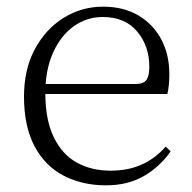

<svg xmlns="http://www.w3.org/2000/svg" viewBox="-20 -542 576 576"><path d="M298 14Q227 14 171 -15Q115 -44 83.5 -103.5Q52 -163 52 -252Q52 -334 84.5 -394.5Q117 -455 171 -488.5Q225 -522 289 -522Q351 -522 395.5 -495.5Q440 -469 464 -423.5Q488 -378 488 -320Q488 -283 482 -260H82V-290H387Q411 -290 419.5 -302.5Q428 -315 428 -341Q428 -404 391.5 -447.5Q355 -491 288 -491Q240 -491 201 -463Q162 -435 139 -383.5Q116 -332 116 -263Q116 -183 141 -131Q166 -79 210 -54.5Q254 -30 311 -30Q364 -30 404.5 -48Q445 -66 477 -102L492 -88Q459 -41 411 -13.5Q363 14 298 14Z"/></svg>

Font: Noto Serif JP ExtraLight ExtraLight
Style: Regular
Weight: 250
Version: Version 2.003-H1;hotconv 1.1.1;makeotfexe 2.6.0